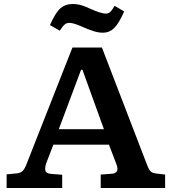

<svg xmlns="http://www.w3.org/2000/svg" viewBox="-20 -937 857 957"><path d="M13 0V-68L65 -73Q83 -75 93.5 -85.5Q104 -96 115 -126L341 -700H488L710 -123Q719 -97 728.5 -85.5Q738 -74 759 -72L803 -67V0H482V-67L538 -71Q555 -72 562.5 -83Q570 -94 559 -122L523 -216H246L211 -125Q203 -103 206 -87.5Q209 -72 237 -70L290 -66V0ZM273 -293H498L391 -589H384ZM494 -774Q472 -774 450.5 -780.5Q429 -787 403 -798Q372 -812 354.5 -817.5Q337 -823 325 -823Q312 -823 302 -814.5Q292 -806 278 -784L229 -812Q257 -875 281.5 -896Q306 -917 341 -917Q364 -917 385 -911Q406 -905 433 -892Q485 -869 508 -869Q520 -869 529.5 -877.5Q539 -886 551 -908L599 -880Q572 -819 548.5 -796.5Q525 -774 494 -774Z"/></svg>

Font: Literata 7pt SemiBold
Style: Regular
Weight: 600
Designer: Latin by Veronika Burian and Jose Scaglione. Greek by Irene Vlachou. Cyrillic by Vera Evstafieva.
Foundry: TypeTogether
Version: Version 3.002